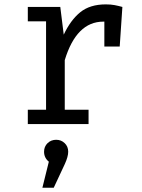

<svg xmlns="http://www.w3.org/2000/svg" viewBox="-20 -572 655 885"><path d="M108.2 0V-66.2H192.3V-473.8H108.2V-540H257.9L273.8 -412.3Q305.1 -479 349.7 -515.4Q394.4 -551.8 467.7 -551.8Q490.3 -551.8 507.9 -548.5Q525.6 -545.1 544.1 -540L531.8 -357.4H461V-472.3Q459 -472.3 456.4 -472.3Q332.3 -472.3 278.5 -294.9V-66.2H388.2V0ZM239 72.3Q262.1 72.3 278.2 87.9Q294.4 103.6 294.4 127.2Q294.4 149.7 279 183.6L227.7 293.3H175.4L205.1 173.3Q183.1 155.4 183.1 127.2Q183.1 103.6 199.2 87.9Q215.4 72.3 239 72.3Z"/></svg>

Font: FiraCode Nerd Font
Style: Regular
Weight: 400
Designer: Carrois Corporate, Edenspiekermann AG, Nikita Prokopov
Foundry: Carrois Corporate, Edenspiekermann AG, Nikita Prokopov
Version: Version 6.002;Nerd Fonts 2.2.2